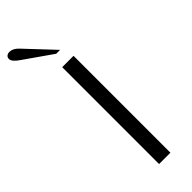

<svg xmlns="http://www.w3.org/2000/svg" viewBox="-355 -964 981 981"><g transform="rotate(-45 136.0 -473.0)"><path d="M118 -700H200V0H118ZM-8 -877Q-45 -902 -45 -922Q-45 -933 -37.5 -939.5Q-30 -946 -17 -946Q7 -946 30 -922L173 -770H145Z"/></g></svg>

Font: Fahkwang Light
Style: Regular
Weight: 300
Version: Version 1.000; ttfautohint (v1.6)